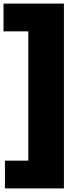

<svg xmlns="http://www.w3.org/2000/svg" viewBox="-32 -828 458 1068"><path d="M-4.5 220V65.5H125.5V-653.5H-12.5V-808H323.5V220Z"/></svg>

Font: Encode Sans Expanded ExtraBold
Style: Regular
Weight: 800
Width: 7
Designer: Multiple Designers
Foundry: Impallari Type
Version: Version 3.000; ttfautohint (v1.8.3) -l 8 -r 50 -G 200 -x 14 